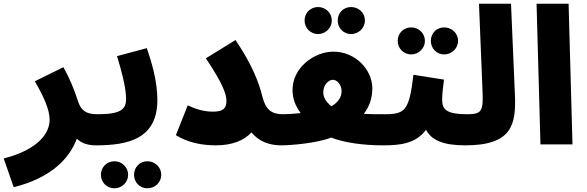

<svg xmlns="http://www.w3.org/2000/svg" viewBox="-57 -780 3172 1037"><path d="M17 231C213 183 318 79 358 -31C382 -7 417 5 460 5C527 5 560 -30 560 -81C560 -126 534 -163 470 -163C410 -163 381 -181 364 -234C345 -293 319 -359 285 -417L131 -341C179 -259 211 -188 211 -133C211 -63 153 27 -37 76Z M460 5C632 5 793 -28 793 -240C793 -344 760 -450 736 -520L575 -477C596 -408 624 -310 624 -246C624 -190 596 -163 470 -163ZM739 237C780 237 814 205 814 164C814 123 780 91 739 91C698 91 667 123 667 164C667 205 698 237 739 237ZM561 237C601 237 635 205 635 164C635 123 601 91 561 91C520 91 488 123 488 164C488 205 520 237 561 237Z M1092 -177C1043 -177 996 -192 957 -211L893 -50C957 -10 1033 5 1109 5C1196 5 1262 -21 1301 -65C1341 -16 1397 5 1462 5C1529 5 1562 -30 1562 -81C1562 -126 1536 -163 1472 -163C1411 -163 1378 -186 1360 -259C1342 -332 1306 -429 1215 -564L1055 -465C1147 -327 1166 -272 1166 -234C1166 -192 1145 -177 1092 -177Z M1839 -596C1880 -596 1914 -629 1914 -669C1914 -711 1880 -742 1839 -742C1798 -742 1767 -711 1767 -669C1767 -629 1798 -596 1839 -596ZM1661 -596C1701 -596 1735 -629 1735 -669C1735 -711 1701 -742 1661 -742C1620 -742 1588 -711 1588 -669C1588 -629 1620 -596 1661 -596ZM1462 5C1511 5 1653 -6 1732 -37C1799 -10 1904 5 2011 5C2077 5 2111 -30 2111 -81C2111 -126 2085 -163 2021 -163C1983 -163 1944 -163 1908 -165C1936 -202 1954 -247 1954 -303C1954 -404 1862 -501 1744 -501C1638 -501 1523 -413 1523 -295C1523 -246 1539 -207 1567 -169C1529 -165 1492 -163 1472 -163ZM1689 -281C1689 -322 1717 -349 1741 -349C1765 -349 1788 -320 1788 -288C1788 -257 1771 -228 1733 -206C1699 -234 1689 -259 1689 -281Z M2342 -486C2383 -486 2417 -519 2417 -559C2417 -601 2383 -632 2342 -632C2301 -632 2270 -601 2270 -559C2270 -519 2301 -486 2342 -486ZM2164 -486C2204 -486 2238 -519 2238 -559C2238 -601 2204 -632 2164 -632C2123 -632 2091 -601 2091 -559C2091 -519 2123 -486 2164 -486ZM2011 5C2099 5 2187 -2 2244 -79C2274 -22 2338 5 2456 5C2523 5 2556 -30 2556 -81C2556 -126 2530 -163 2466 -163C2356 -163 2331 -188 2331 -241C2331 -279 2338 -322 2341 -350L2176 -376C2153 -184 2132 -163 2021 -163Z M2456 5C2710 5 2731 -108 2724 -270L2703 -760H2530L2549 -292C2554 -180 2546 -163 2466 -163Z M2862 0H3035L3014 -760H2841Z"/></svg>

Font: Noto Sans Arabic UI Bk
Style: Regular
Weight: 900
Designer: Monotype Design Team, Nadine Chahine and Nizar Qandah
Foundry: Monotype Imaging Inc.
Version: Version 2.010